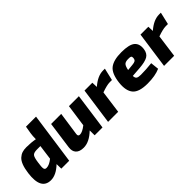

<svg xmlns="http://www.w3.org/2000/svg" viewBox="112 -1573 2459 2459"><g transform="rotate(-45 1342.0 -343.0)"><path d="M612 -700 513 0H370L368 -84Q268 12 173 12Q-6 12 30 -260Q40 -336 59.5 -386.5Q79 -437 108.5 -463.5Q138 -490 170.5 -500.5Q203 -511 246 -511Q331 -511 406 -497Q406 -556 413 -599L430 -700ZM385 -394H324Q266 -394 246 -371Q226 -348 215 -263Q204 -195 209 -166.5Q214 -138 246 -140Q295 -141 358 -192Z M1185 -497 1116 0H974L973 -89Q866 14 764 14Q690 14 655.5 -23.5Q621 -61 631 -128L682 -497H865L819 -179Q816 -157 823.5 -148Q831 -139 848 -139Q893 -139 962 -194L1005 -497Z M1670 -511 1631 -344H1589Q1541 -344 1442 -309L1400 0H1217L1287 -497H1429L1432 -418Q1538 -511 1636 -511Z M2139 -141 2151 -28Q2062 12 1923 12Q1769 12 1713 -53.5Q1657 -119 1672 -255Q1689 -404 1757.5 -457.5Q1826 -511 1968 -511Q2109 -511 2161 -466.5Q2213 -422 2200 -332Q2190 -265 2142.5 -237.5Q2095 -210 1992 -202L1857 -192Q1858 -154 1877 -141.5Q1896 -129 1941 -129Q2036 -129 2139 -141ZM1868 -288 1952 -296Q1989 -299 2005.5 -309.5Q2022 -320 2025 -350Q2027 -374 2015 -381.5Q2003 -389 1965 -388Q1919 -387 1899.5 -367.5Q1880 -348 1868 -288Z M2684 -511 2645 -344H2603Q2555 -344 2456 -309L2414 0H2231L2301 -497H2443L2446 -418Q2552 -511 2650 -511Z"/></g></svg>

Font: Exo 2.0 Extra Bold
Style: Italic
Weight: 800
Italic angle: -8°
Designer: Natanael Gama
Version: Version 1.001;PS 001.001;hotconv 1.0.70;makeotf.lib2.5.58329